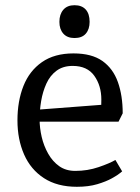

<svg xmlns="http://www.w3.org/2000/svg" viewBox="-20 -707 538 737"><path d="M275 10Q200 10 149 -23Q98 -56 72.5 -114Q47 -172 47 -245Q47 -319 70 -377Q93 -435 141 -468.5Q189 -502 262 -502Q332 -502 373 -473Q414 -444 432.5 -392Q451 -340 451 -272L435 -240H111V-285L400 -307L368 -272Q368 -285 368.5 -297.5Q369 -310 369 -325Q369 -378 342 -416Q315 -454 259 -454Q222 -454 197 -435.5Q172 -417 158 -386Q144 -355 138 -319.5Q132 -284 132 -249Q132 -216 140 -181.5Q148 -147 165 -117Q182 -87 207.5 -69Q233 -51 269 -51Q316 -51 358.5 -65.5Q401 -80 423 -93L449 -49Q452 -52 442 -43.5Q432 -35 409.5 -22.5Q387 -10 353.5 0Q320 10 275 10ZM266 -561Q238 -561 223 -578Q208 -595 208 -623Q208 -652 223 -669.5Q238 -687 266 -687Q294 -687 309 -670.5Q324 -654 324 -623Q324 -595 309.5 -578Q295 -561 266 -561Z"/></svg>

Font: Andada Pro
Style: Regular
Weight: 400
Designer: Carolina Giovagnoli
Foundry: Huerta Tipografica
Version: Version 3.003